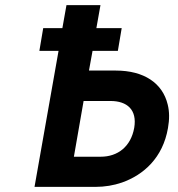

<svg xmlns="http://www.w3.org/2000/svg" viewBox="-20 -731 695 751"><path d="M441 -532 456 -621H357L373 -711H240L224 -621H149L134 -532H209L115 0H353C390 0 425 -6 457 -17C542 -47 617 -114 637 -230C643 -264 643 -294 636 -322C616 -406 543 -455 433 -455H328L342 -532ZM505 -231C492 -158 441 -118 374 -118H269L307 -336H412C477 -336 517 -302 505 -231Z"/></svg>

Font: Asimov
Style: NarIt
Weight: 500
Designer: Google
Version: Version 2.000980; 2014